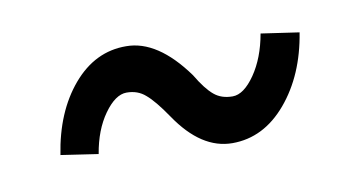

<svg xmlns="http://www.w3.org/2000/svg" viewBox="-36 -459 593 330"><g transform="rotate(-10 260.5 -294.0)"><path d="M251 -259.8Q230.5 -290 216.3 -301.8Q203.1 -313.5 183.6 -313.5Q164.1 -313.5 144.5 -286.1Q125 -258.8 118.2 -217.8L53.2 -227.5Q64.5 -300.8 103.5 -346.7Q142.6 -392.6 196.8 -392.1Q251.5 -392.1 301.3 -323.2Q316.9 -296.9 330.1 -286.1Q342.8 -275.4 362.3 -275.4Q381.8 -275.4 401.4 -303.7Q420.9 -332 428.2 -373.5L494.6 -363.8Q482.9 -291 442.9 -243.7Q402.8 -196.3 348.1 -196.3Q293.9 -196.3 251 -259.8Z"/></g></svg>

Font: RobotoCondensed-Italic
Style: Italic
Weight: 400
Designer: Google
Version: Version 1.200311; 2013